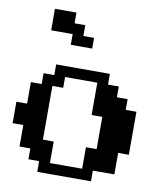

<svg xmlns="http://www.w3.org/2000/svg" viewBox="-84 -815 718 880"><g transform="rotate(10 275.0 -375.0)"><path d="M399.9 -49.8V0H149.9V-49.8H100.1V-100.1H49.8V-200.2H0V-299.8H49.8V-399.9H100.1V-450.2H149.9V-500H399.9V-450.2H450.2V-399.9H500V-350.1H549.8V-149.9H500V-49.8ZM200.2 -49.8H350.1V-149.9H399.9V-299.8H350.1V-450.2H200.2V-399.9H149.9V-149.9H200.2ZM299.8 -649.9V-600.1H200.2V-649.9H100.1V-750H200.2V-700.2H250V-649.9Z"/></g></svg>

Font: Redaction 50
Style: Bold
Weight: 700
Designer: Jeremy Mickel / Forest Young
Foundry: MCKL
Version: Version 2.001;hotconv 1.0.113;makeotfexe 2.5.65598 DEVELOPME